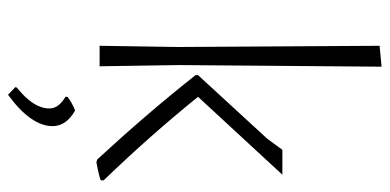

<svg xmlns="http://www.w3.org/2000/svg" viewBox="-266 -476 970 478"><g transform="rotate(90 219.0 -237.0)"><path d="M146 -702 142 -198 145 0H94L97 -195L94 -697ZM415 -455 221 -245Q319 -124 429 -10V-3Q421 1 384 8L377 6Q260 -121 167 -239V-245L326 -418L353 -455ZM255 61Q294 83 294 117Q294 171 216 228L197 210L198 206Q250 165 250 125Q250 102 221 85V80Q235 69 255 61Z"/></g></svg>

Font: Alegreya Sans SC Light
Style: Regular
Weight: 300
Designer: Juan Pablo del Peral
Foundry: Huerta Tipografica
Version: Version 2.007